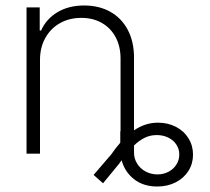

<svg xmlns="http://www.w3.org/2000/svg" viewBox="-20 -557 762 696"><path d="M417 -81.1V-344.7Q417 -388.7 399.2 -422.1Q381.3 -455.6 349.1 -473.9Q316.9 -492.2 274.4 -492.2Q231.4 -492.2 197.5 -473.1Q163.6 -454.1 144.3 -419.4Q125 -384.8 125 -339.8V0H76.2V-530.3H124V-446.3H128.9Q147.5 -488.3 188.2 -512.7Q229 -537.1 285.2 -537.1Q338.9 -537.1 379.6 -514.4Q420.4 -491.7 443.1 -449Q465.8 -406.2 465.8 -347.7V-84.5Q506.3 -112.3 552.7 -112.3Q588.4 -112.3 617.4 -97.4Q646.5 -82.5 663.1 -55.9Q679.7 -29.3 679.7 3.9Q679.7 36.1 663.1 62.5Q646.5 88.9 616.9 104Q587.4 119.1 549.8 119.1Q499.5 119.1 465.8 92.5Q432.1 65.9 420.9 23.9L412.1 36.1L353.5 107.4L319.3 77.1L383.8 2Q398.9 -20.5 416 -39.6V-81.1ZM550.8 75.2Q572.8 75.2 590.8 65.7Q608.9 56.2 619.4 39.6Q629.9 22.9 629.9 2.9Q629.9 -17.1 619.1 -33.2Q608.4 -49.3 589.8 -58.3Q571.3 -67.4 547.9 -67.4Q525.4 -67.4 505.6 -58.1Q485.8 -48.8 465.8 -29.8V-3.9Q465.8 18.1 477.1 36.1Q488.3 54.2 507.8 64.7Q527.3 75.2 550.8 75.2Z"/></svg>

Font: Pretendard JP ExtraLight
Style: Regular
Weight: 200
Designer: Base glyphs from Inter by Rasmus Andersson; Hangeul glyphs from Noto Sans CJK(Source Han Sans) by Jang Soo-young and Kan
Foundry: Kil Hyung-jin
Version: Version 1.309